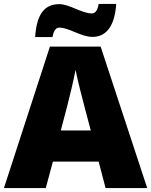

<svg xmlns="http://www.w3.org/2000/svg" viewBox="-20 -953 766 973"><path d="M158 -765H246C254 -808 269 -813 281 -813C330 -813 390 -766 449 -766C513 -766 561 -813 569 -933H480C473 -891 457 -885 445 -885C395 -885 331 -932 281 -932C209 -932 166 -887 158 -765ZM515 0H726L490 -717H233L0 0H212L248 -134H480ZM409 -409 440 -292H288L319 -409C331 -456 354 -550 363 -599C372 -550 399 -447 409 -409Z"/></svg>

Font: Noto Sans Malayalam Black
Style: Regular
Weight: 900
Designer: Jelle Bosma - Monotype Design Team
Foundry: Monotype Imaging Inc.
Version: Version 2.104